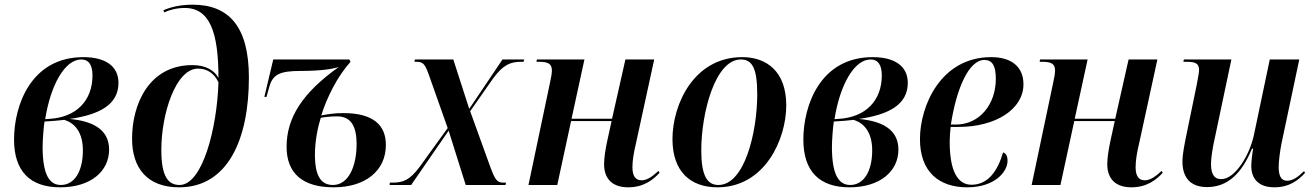

<svg xmlns="http://www.w3.org/2000/svg" viewBox="-20 -790 5614 820"><path d="M237 10C368 10 446 -59 446 -151C446 -243 366 -274 277 -282C406 -300 486 -344 486 -436C486 -507 431 -546 336 -546C113 -546 40 -341 40 -194C40 -60 107 10 237 10ZM187 -282 173 -281C196 -427 257 -536 327 -536C360 -536 375 -511 375 -468C375 -362 308 -288 187 -282ZM240 0C191 0 162 -44 162 -163C162 -188 166 -245 170 -271C194 -272 239 -276 254 -278C303 -264 334 -220 334 -148C334 -58 298 0 240 0Z M745 10C953 10 1043 -195 1043 -459C1043 -677 957 -770 803 -770C744 -770 702 -757 678 -746L681 -737C702 -747 734 -756 769 -756C877 -756 913 -650 913 -457C897 -488 860 -512 802 -512C614 -512 544 -342 544 -198C544 -72 609 10 745 10ZM747 0C698 0 669 -36 669 -150C669 -303 730 -497 826 -497C863 -497 895 -478 913 -438C907 -243 845 0 747 0Z M1405 10C1541 10 1628 -61 1628 -171C1628 -255 1575 -307 1446 -307C1411 -307 1383 -303 1352 -297C1376 -373 1420 -463 1477 -526L1472 -536H1147L1109 -376H1118L1131 -422C1146 -473 1177 -487 1264 -487C1342 -487 1397 -494 1427 -504C1271 -393 1204 -287 1204 -163C1204 -51 1271 10 1405 10ZM1402 0C1351 0 1325 -38 1325 -130C1325 -191 1339 -253 1350 -287C1366 -290 1391 -293 1420 -293C1478 -293 1503 -252 1503 -175C1503 -79 1468 0 1402 0Z M1644 0H1736L1896 -232L1969 0H2139L2141 -10H2132C2104 -10 2096 -18 2074 -77L1988 -315L2086 -455C2129 -514 2161 -526 2204 -526H2216L2219 -536H2126L1984 -325L1916 -536H1752L1750 -526H1761C1788 -526 1796 -513 1811 -472L1892 -243L1772 -77C1730 -21 1702 -10 1656 -10H1645Z M2663 10C2729 10 2769 -22 2797 -52L2792 -60C2769 -39 2746 -20 2720 -20C2693 -20 2681 -40 2681 -76C2681 -106 2687 -140 2697 -182L2774 -536H2651L2594 -283H2421L2476 -536H2273L2271 -526H2284C2321 -526 2337 -517 2337 -489C2337 -478 2334 -458 2329 -437L2237 0H2360L2419 -273H2592L2574 -191C2565 -149 2560 -115 2560 -88C2560 -33 2589 10 2663 10Z M3044 10C3247 10 3338 -196 3338 -340C3338 -486 3253 -546 3150 -546C2944 -546 2852 -345 2852 -196C2852 -57 2929 10 3044 10ZM3048 0C3000 0 2975 -40 2975 -148C2975 -307 3034 -536 3144 -536C3194 -536 3214 -496 3214 -387C3214 -228 3161 0 3048 0Z M3608 10C3739 10 3817 -59 3817 -151C3817 -243 3737 -274 3648 -282C3777 -300 3857 -344 3857 -436C3857 -507 3802 -546 3707 -546C3484 -546 3411 -341 3411 -194C3411 -60 3478 10 3608 10ZM3558 -282 3544 -281C3567 -427 3628 -536 3698 -536C3731 -536 3746 -511 3746 -468C3746 -362 3679 -288 3558 -282ZM3611 0C3562 0 3533 -44 3533 -163C3533 -188 3537 -245 3541 -271C3565 -272 3610 -276 3625 -278C3674 -264 3705 -220 3705 -148C3705 -58 3669 0 3611 0Z M4111 10C4228 10 4283 -56 4283 -103C4283 -125 4276 -135 4264 -139C4240 -58 4199 -1 4129 -1C4070 -1 4036 -59 4036 -185C4036 -201 4038 -234 4040 -248H4075C4233 -248 4351 -324 4351 -430C4351 -504 4301 -546 4213 -546C3998 -546 3909 -338 3909 -196C3909 -57 3989 10 4111 10ZM4062 -258H4041C4065 -413 4118 -534 4184 -534C4217 -534 4233 -511 4233 -453C4233 -345 4164 -258 4062 -258Z M4812 10C4878 10 4918 -22 4946 -52L4941 -60C4918 -39 4895 -20 4869 -20C4842 -20 4830 -40 4830 -76C4830 -106 4836 -140 4846 -182L4923 -536H4800L4743 -283H4570L4625 -536H4422L4420 -526H4433C4470 -526 4486 -517 4486 -489C4486 -478 4483 -458 4478 -437L4386 0H4509L4568 -273H4741L4723 -191C4714 -149 4709 -115 4709 -88C4709 -33 4738 10 4812 10Z M5423 10C5486 10 5525 -20 5554 -52L5549 -59C5526 -36 5502 -18 5477 -18C5452 -18 5441 -38 5441 -77C5441 -102 5447 -147 5453 -177L5529 -536H5403L5336 -217C5319 -131 5256 -25 5196 -25C5164 -25 5152 -48 5152 -91C5152 -116 5160 -166 5169 -204L5239 -536H5036L5034 -526H5050C5085 -526 5101 -519 5101 -491C5101 -480 5096 -455 5091 -428L5047 -214C5040 -179 5030 -133 5030 -100C5030 -41 5056 9 5135 9C5221 9 5282 -46 5327 -155H5332C5328 -136 5324 -97 5324 -81C5324 -32 5350 10 5423 10Z"/></svg>

Font: Noto Serif Display SemiCondensed SemiBold
Style: Italic
Weight: 600
Width: 4
Italic angle: -12°
Designer: Monotype Design Team
Foundry: Monotype Imaging Inc.
Version: Version 2.009